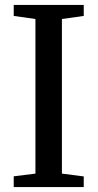

<svg xmlns="http://www.w3.org/2000/svg" viewBox="-20 -763 398 783"><path d="M36 -44 124.5 -55V-685.5L36 -698V-743H321.5V-698L232.5 -685.5V-55L321.5 -43.5V0H36Z"/></svg>

Font: Merriweather 12pt
Style: Regular
Weight: 400
Designer: Eben Sorkin
Foundry: Eben Sorkin
Version: Version 2.100